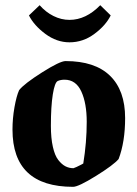

<svg xmlns="http://www.w3.org/2000/svg" viewBox="-20 -704 526 735"><path d="M246.1 -542Q196.8 -542 153.3 -574.5Q109.9 -606.9 90.8 -645L131.8 -684.1Q154.8 -657.7 184.6 -642.8Q214.4 -627.9 246.1 -627.9Q309.1 -627.9 363.8 -684.1L403.8 -645Q384.8 -606.4 341.3 -574.2Q297.9 -542 246.1 -542ZM259.8 11.2Q27.8 11.2 27.8 -208Q27.8 -250.5 35.4 -293.5Q43 -336.4 53.2 -358.9Q72.3 -383.3 140.9 -426.8Q209.5 -470.2 231 -470.2Q343.3 -470.2 401.1 -414.1Q459 -357.9 459 -252Q459 -161.1 434.1 -95.2Q414.6 -72.3 347.4 -30.5Q280.3 11.2 259.8 11.2ZM261.2 -60.1Q263.7 -60.5 273.2 -64.9Q282.7 -69.3 291 -73.7L298.8 -78.1Q312 -158.7 312 -237.8Q312 -308.6 291.3 -353.8Q270.5 -398.9 227.1 -398.9Q212.4 -398.9 201.2 -394Q189.5 -388.7 182.1 -342.5Q174.8 -296.4 174.8 -222.2Q174.8 -175.3 182.4 -141.8Q189.9 -108.4 203.1 -91.6Q216.3 -74.7 230.5 -67.4Q244.6 -60.1 261.2 -60.1Z"/></svg>

Font: Grenze
Style: Bold
Weight: 700
Designer: Renata Polastri
Foundry: Omnibus-Type
Version: Version 1.002;PS 001.002;hotconv 1.0.88;makeotf.lib2.5.64775